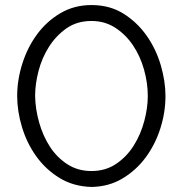

<svg xmlns="http://www.w3.org/2000/svg" viewBox="-20 -730 724 760"><path d="M342 10Q270 8 215 -26Q160 -60 123 -112Q86 -164 67 -227Q48 -290 48 -350Q48 -414 68.5 -478.5Q89 -543 127 -594.5Q165 -646 219.5 -678Q274 -710 342 -710Q415 -710 469.5 -675.5Q524 -641 561 -588Q598 -535 616.5 -471.5Q635 -408 635 -350Q635 -285 614.5 -221Q594 -157 556 -106Q518 -55 464 -23Q410 9 342 10ZM119 -350Q120 -298 135 -245Q150 -192 177.5 -149.5Q205 -107 246.5 -80Q288 -53 342 -53Q398 -53 440 -81.5Q482 -110 509.5 -154Q537 -198 551 -250.5Q565 -303 565 -350Q565 -402 550 -455Q535 -508 506.5 -550.5Q478 -593 436.5 -620Q395 -647 342 -647Q285 -647 243.5 -618Q202 -589 174 -545Q146 -501 132.5 -449Q119 -397 119 -350Z"/></svg>

Font: PTCRaleway
Style: Regular
Weight: 400
Designer: Matt McInerney, Pablo Impallari, Rodrigo Fuenzalida
Foundry: Matt McInerney, Pablo Impallari, Rodrigo Fuenzalida
Version: Version 3.000g; ttfautohint (v1.5) -l 8 -r 28 -G 28 -x 14 -D